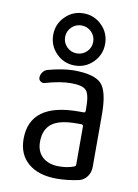

<svg xmlns="http://www.w3.org/2000/svg" viewBox="-91 -875 682 946"><g transform="rotate(10 250.0 -402.5)"><path d="M309.6 -275.4Q222.7 -275.4 185.1 -245.6Q147.5 -215.8 147.5 -155.3Q147.5 -106.4 177.7 -79.1Q208 -51.8 259.8 -51.8Q302.7 -51.8 335 -64.5Q342.8 -67.4 342.8 -76.2V-265.6Q342.8 -274.4 334 -275.4ZM259.8 9.8Q168.9 9.8 117.2 -33.7Q65.4 -77.1 65.4 -155.3Q65.4 -335 309.6 -335H334Q342.8 -335 342.8 -343.8V-360.4Q342.8 -425.8 324.7 -445.8Q306.6 -465.8 250 -465.8Q194.3 -465.8 121.1 -444.3Q110.4 -440.4 100.1 -447.3Q89.8 -454.1 89.8 -465.8Q89.8 -480.5 99.1 -493.2Q108.4 -505.9 122.1 -509.8Q194.3 -529.3 250 -530.3Q353.5 -530.3 389.2 -493.2Q424.8 -456.1 424.8 -339.8V-77.1Q424.8 -50.8 409.7 -29.8Q394.5 -8.8 371.1 -2.9Q313.5 9.8 259.8 9.8ZM200.2 -635.7Q220.7 -615.2 250 -615.2Q279.3 -615.2 299.8 -635.7Q320.3 -656.2 320.3 -685.1Q320.3 -713.9 299.8 -734.4Q279.3 -754.9 250 -754.9Q220.7 -754.9 200.2 -734.4Q179.7 -713.9 179.7 -685.1Q179.7 -656.2 200.2 -635.7ZM158.2 -777.3Q196.3 -815.4 250 -815.4Q303.7 -815.4 341.8 -777.3Q379.9 -739.3 379.9 -685.1Q379.9 -630.9 341.8 -592.8Q303.7 -554.7 250 -554.7Q196.3 -554.7 158.2 -592.8Q120.1 -630.9 120.1 -685.1Q120.1 -739.3 158.2 -777.3Z"/></g></svg>

Font: Rounded Mgen+ 1mn regular
Style: Regular
Weight: 400
Designer: [Source Han Sans]
Ryoko NISHIZUKA  (kana & ideographs); Paul D. Hunt (Latin, Greek & Cyrillic); Wenlong ZHANG  (bopomofo
Version: Version 1.059.20150602